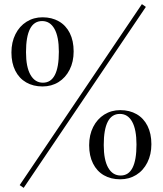

<svg xmlns="http://www.w3.org/2000/svg" viewBox="-20 -844 782 919"><path d="M93.3 55.2 74.2 42 659.2 -824.2 678.2 -811ZM332.5 -598.1Q332.5 -548.3 313.2 -510.3Q293.9 -472.2 260.3 -451.2Q226.6 -430.2 183.6 -430.2Q139.2 -430.2 105.5 -449.5Q71.8 -468.8 53.2 -505.6Q34.7 -542.5 34.7 -592.8Q34.7 -642.1 54 -680.4Q73.2 -718.8 107.2 -740Q141.1 -761.2 183.6 -761.2Q228 -761.2 261.7 -741.9Q295.4 -722.7 314 -685.8Q332.5 -648.9 332.5 -598.1ZM104.5 -594.2Q104.5 -522.9 126 -485.6Q147.5 -448.2 185.5 -448.2Q261.7 -448.2 261.7 -596.2Q261.7 -668.5 240.7 -705.8Q219.7 -743.2 181.6 -743.2Q104.5 -743.2 104.5 -594.2ZM704.6 -153.8Q704.6 -104.5 685.3 -66.2Q666 -27.8 632.1 -6.8Q598.1 14.2 555.7 14.2Q510.7 14.2 477.3 -5.1Q443.8 -24.4 425.3 -61.3Q406.7 -98.1 406.7 -148.9Q406.7 -198.2 426 -236.3Q445.3 -274.4 479.2 -295.7Q513.2 -316.9 555.7 -316.9Q600.1 -316.9 633.8 -297.6Q667.5 -278.3 686 -241.5Q704.6 -204.6 704.6 -153.8ZM476.6 -149.9Q476.6 -78.6 497.8 -41.3Q519 -3.9 557.6 -3.9Q633.3 -3.9 633.3 -151.9Q633.3 -224.1 612.5 -261.5Q591.8 -298.8 553.7 -298.8Q476.6 -298.8 476.6 -149.9Z"/></svg>

Font: TypoPRO Playfair Display SC
Style: Regular
Weight: 400
Designer: Claus Eggers Sørensen
Foundry: Claus Eggers Sørensen
Version: Version 1.004;PS 001.004;hotconv 1.0.70;makeotf.lib2.5.58329